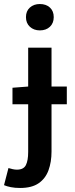

<svg xmlns="http://www.w3.org/2000/svg" viewBox="-40 -728 375 954"><path d="M22 -210V-292L100 -298H292V-210ZM60 206Q34 206 14 202Q-6 198 -20 192L2 107Q12 110 23 112.5Q34 115 44 115Q77 115 88.5 92.5Q100 70 100 27V-491H216V25Q216 77 201 118Q186 159 152 182.5Q118 206 60 206ZM158 -577Q128 -577 108.5 -595Q89 -613 89 -643Q89 -673 108.5 -690.5Q128 -708 158 -708Q189 -708 208 -690.5Q227 -673 227 -643Q227 -613 208 -595Q189 -577 158 -577Z"/></svg>

Font: Source Sans 3 SemiBold
Style: Regular
Weight: 600
Designer: Paul D. Hunt
Foundry: Adobe
Version: Version 3.046;hotconv 1.0.118;makeotfexe 2.5.65603